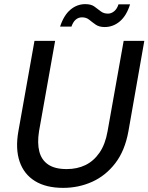

<svg xmlns="http://www.w3.org/2000/svg" viewBox="-20 -898 719 930"><path d="M286 12Q203 12 149.5 -21Q96 -54 75 -115.5Q54 -177 69 -262L147 -700H247L169 -262Q160 -205 170.5 -164Q181 -123 213.5 -101Q246 -79 303 -79Q354 -79 394 -98.5Q434 -118 462 -158.5Q490 -199 501 -262L579 -700H679L602 -262Q585 -168 538.5 -107.5Q492 -47 426.5 -17.5Q361 12 286 12ZM271 -769Q289 -824 321 -851Q353 -878 393 -878Q421 -878 437 -866.5Q453 -855 467.5 -843.5Q482 -832 503 -832Q519 -832 533 -843.5Q547 -855 554 -877H610Q593 -822 560.5 -794.5Q528 -767 487 -767Q460 -767 443 -779Q426 -791 412 -802.5Q398 -814 377 -814Q360 -814 347 -803Q334 -792 326 -769Z"/></svg>

Font: DM Sans 24pt Medium
Style: Italic
Weight: 500
Italic angle: -10°
Designer: Colophon Foundry, Jonny Pinhorn
Foundry: Colophon Foundry
Version: Version 4.004;gftools[0.9.30]